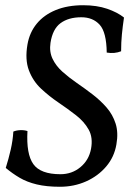

<svg xmlns="http://www.w3.org/2000/svg" viewBox="-20 -705 500 734"><path d="M209 9Q158 9 120.5 0Q83 -9 55 -25.5Q27 -42 2 -63Q13 -98 21 -133Q29 -168 31 -202Q43 -207 58 -207.5Q73 -208 85 -204Q80 -116 107.5 -77.5Q135 -39 211 -39Q255 -39 287.5 -66Q320 -93 328 -136Q336 -179 319 -209.5Q302 -240 270.5 -264.5Q239 -289 203.5 -313Q168 -337 137 -366Q106 -395 90.5 -436Q75 -477 85 -535Q93 -581 120.5 -614.5Q148 -648 193 -666.5Q238 -685 298 -685Q350 -685 389.5 -671.5Q429 -658 454 -638Q449 -604 446 -573.5Q443 -543 443 -509Q418 -499 388 -504Q387 -582 361 -610.5Q335 -639 291 -639Q242 -639 211.5 -616.5Q181 -594 173 -541Q168 -507 181 -480Q194 -453 218.5 -431Q243 -409 273.5 -388Q304 -367 334 -344Q364 -321 387.5 -294Q411 -267 422 -232.5Q433 -198 425 -153Q417 -105 386 -68.5Q355 -32 309 -11.5Q263 9 209 9Z"/></svg>

Font: Vollkorn
Style: Italic
Weight: 400
Italic angle: -11°
Designer: Friedrich Althausen
Foundry: Friedrich Althausen
Version: Version 5.001